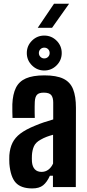

<svg xmlns="http://www.w3.org/2000/svg" viewBox="-20 -1020 477 1047"><path d="M156 7.5Q94.9 7.5 66.1 -23.6Q37.3 -54.7 31.1 -127.2Q30.6 -137.4 30.5 -150.4Q30.4 -163.4 30.9 -173.3Q34 -212.5 48 -241.1Q62.1 -269.7 91.4 -291.9Q120.6 -314 169.6 -334Q194.9 -344.8 219.4 -353Q244 -361.1 270.2 -368.7V-460.9Q270.2 -487.6 259.6 -501.2Q249 -514.8 218.6 -514.8Q192.9 -514.8 182.1 -503.6Q171.2 -492.4 169.7 -464.9Q169.2 -456.5 169 -439.6Q168.7 -422.7 169 -405.2Q169.2 -387.7 169.7 -377H48.3Q47.8 -386.8 47.3 -410.2Q46.8 -433.6 47.3 -451.2Q49.5 -506.3 66.7 -541.2Q83.9 -576.1 121.4 -592.5Q158.9 -609 222.1 -609Q287.9 -609 325.4 -590.8Q362.9 -572.7 378.5 -533.6Q394.1 -494.5 394.1 -431.9L393.4 0H268.7V-61.6H252Q236.2 -26.5 215 -9.5Q193.8 7.5 156 7.5ZM206.6 -82.7Q227.9 -82.7 243.9 -94.9Q259.9 -107 269.4 -128.1V-285.1Q251.7 -280.5 234.5 -274Q217.3 -267.5 201.1 -258.1Q174.3 -243.4 164.9 -221.9Q155.6 -200.4 154.1 -173.3Q153.7 -163.9 153.7 -154.9Q153.8 -145.9 154.3 -136.9Q156.8 -110.6 170.1 -96.6Q183.3 -82.7 206.6 -82.7ZM221.3 -635.6Q182.3 -635.6 154.2 -663.6Q126.2 -691.5 126.2 -730.8Q126.2 -770.2 154.2 -798.1Q182.3 -826 221.3 -826Q260.8 -826 288.7 -798.1Q316.6 -770.2 316.6 -730.8Q316.6 -691.5 288.7 -663.6Q260.8 -635.6 221.3 -635.6ZM221.3 -701.4Q234 -701.4 242.4 -710Q250.8 -718.6 250.8 -730.7Q250.8 -743.4 242.4 -751.8Q234 -760.2 221.3 -760.2Q209.2 -760.2 200.6 -751.8Q192 -743.4 192 -730.7Q192 -718.6 200.6 -710Q209.2 -701.4 221.3 -701.4ZM185.8 -868.4 274.6 -999.7H356.8L263.9 -868.4Z"/></svg>

Font: Big Shoulders Display SC Thin
Style: Regular
Weight: 100
Designer: Patric King
Foundry: XO Type Co
Version: Version 2.002